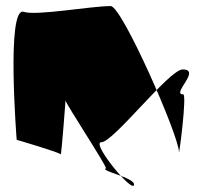

<svg xmlns="http://www.w3.org/2000/svg" viewBox="-20 -679 669 633"><path d="M35 -218C35 -218 179 -176 180 -170C182 -158 197 -360 196 -348C196 -338 336 -126 329 -124C308 -116 422 -94 422 -71C422 -35 278 -210 314 -210C354 -210 538 -450 582 -450C646 -450 543 -368 584 -368C597 -368 570 -162 570 -178C570 -231 382 -659 345 -659C279 -659 100 -626 58 -640C0 -658 35 -218 35 -218Z"/></svg>

Font: Recovery
Style: Regular
Weight: 400
Version: Version 0.27